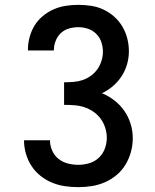

<svg xmlns="http://www.w3.org/2000/svg" viewBox="-20 -763 640 791"><path d="M303 8Q275 8 247.5 4Q220 0 194.5 -10.5Q169 -21 147 -38.5Q125 -56 110 -79Q95 -102 87 -129Q79 -156 79 -184Q79 -184 79 -184.5Q79 -185 79 -185H186Q186 -185 186 -184.5Q186 -184 186 -184Q186 -163 195 -142.5Q204 -122 221 -108.5Q238 -95 259.5 -89.5Q281 -84 303 -84Q325 -84 347.5 -90.5Q370 -97 387 -113Q404 -129 412 -151Q420 -173 420 -195Q420 -216 413.5 -236.5Q407 -257 394.5 -274Q382 -291 364.5 -303Q347 -315 327 -321.5Q307 -328 286 -329.5Q265 -331 244 -331V-424Q263 -424 282.5 -425.5Q302 -427 320 -433Q338 -439 354 -450.5Q370 -462 381 -477.5Q392 -493 398 -512Q404 -531 404 -550Q404 -570 397.5 -589.5Q391 -609 376.5 -623.5Q362 -638 342.5 -644.5Q323 -651 303 -651Q283 -651 264 -645.5Q245 -640 231 -627Q217 -614 209.5 -595Q202 -576 202 -557Q202 -556 202 -556Q202 -556 202 -555H95Q95 -556 95 -557Q95 -558 95 -558Q95 -584 102 -610Q109 -636 122.5 -658Q136 -680 156.5 -697Q177 -714 201 -724.5Q225 -735 251 -739Q277 -743 303 -743Q329 -743 355.5 -739Q382 -735 406.5 -723.5Q431 -712 451 -694Q471 -676 484.5 -653Q498 -630 504.5 -604Q511 -578 511 -552Q511 -525 503.5 -498.5Q496 -472 481 -449Q466 -426 445 -408Q424 -390 400 -379Q427 -368 451 -349.5Q475 -331 492 -306.5Q509 -282 518 -253Q527 -224 527 -194Q527 -165 519.5 -137.5Q512 -110 497.5 -85.5Q483 -61 461 -42.5Q439 -24 413 -12.5Q387 -1 359 3.5Q331 8 303 8Z"/></svg>

Font: Iosevka Slab Semibold Extended
Style: Regular
Weight: 600
Width: 7
Monospace: yes
Designer: Belleve Invis
Foundry: Belleve Invis
Version: Version 11.1.0; ttfautohint (v1.8.3)